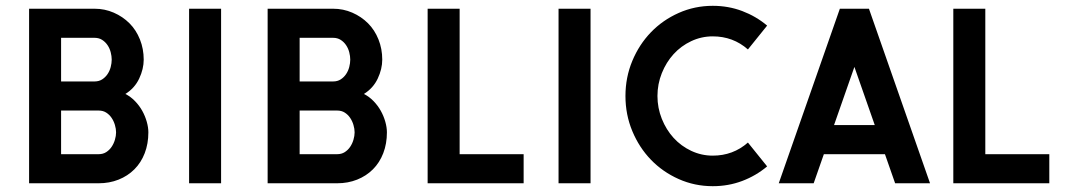

<svg xmlns="http://www.w3.org/2000/svg" viewBox="-20 -630 3667 660"><path d="M490 -175Q490 -136 477.5 -103.5Q465 -71 442 -48Q419 -25 387.5 -12.5Q356 0 319 0H80V-600H305Q340 -600 371 -586.5Q402 -573 425 -550Q448 -527 461 -494.5Q474 -462 474 -425Q474 -393 458.5 -360Q443 -327 411 -307Q429 -298 444 -282.5Q459 -267 469 -249Q479 -231 484.5 -211.5Q490 -192 490 -175ZM364 -425Q364 -437 360.5 -450.5Q357 -464 349.5 -475Q342 -486 331 -493Q320 -500 305 -500H190V-350H305Q320 -350 331 -357Q342 -364 349.5 -375Q357 -386 360.5 -399.5Q364 -413 364 -425ZM379 -175Q379 -187 375 -200.5Q371 -214 363.5 -225Q356 -236 345 -243Q334 -250 319 -250H190V-100H319Q334 -100 345 -107Q356 -114 363.5 -125Q371 -136 375 -149.5Q379 -163 379 -175Z M740 0H630V-600H740Z M1310 -175Q1310 -136 1297.5 -103.5Q1285 -71 1262 -48Q1239 -25 1207.5 -12.5Q1176 0 1139 0H900V-600H1125Q1160 -600 1191 -586.5Q1222 -573 1245 -550Q1268 -527 1281 -494.5Q1294 -462 1294 -425Q1294 -393 1278.5 -360Q1263 -327 1231 -307Q1249 -298 1264 -282.5Q1279 -267 1289 -249Q1299 -231 1304.5 -211.5Q1310 -192 1310 -175ZM1184 -425Q1184 -437 1180.5 -450.5Q1177 -464 1169.5 -475Q1162 -486 1151 -493Q1140 -500 1125 -500H1010V-350H1125Q1140 -350 1151 -357Q1162 -364 1169.5 -375Q1177 -386 1180.5 -399.5Q1184 -413 1184 -425ZM1199 -175Q1199 -187 1195 -200.5Q1191 -214 1183.5 -225Q1176 -236 1165 -243Q1154 -250 1139 -250H1010V-100H1139Q1154 -100 1165 -107Q1176 -114 1183.5 -125Q1191 -136 1195 -149.5Q1199 -163 1199 -175Z M1780 0H1450V-600H1560V-100H1780Z M2010 0H1900V-600H2010Z M2617 -58Q2579 -26 2531.5 -8Q2484 10 2430 10Q2368 10 2313 -14.5Q2258 -39 2217.5 -81Q2177 -123 2153.5 -179.5Q2130 -236 2130 -300Q2130 -364 2153.5 -420.5Q2177 -477 2217.5 -519Q2258 -561 2313 -585.5Q2368 -610 2430 -610Q2484 -610 2531.5 -592Q2579 -574 2617 -542L2551 -460Q2500 -505 2430 -505Q2391 -505 2356 -488.5Q2321 -472 2295.5 -444Q2270 -416 2255 -378.5Q2240 -341 2240 -300Q2240 -259 2255 -221.5Q2270 -184 2295.5 -156Q2321 -128 2356 -111.5Q2391 -95 2430 -95Q2500 -95 2551 -140Z M3177 0H3057L3022 -100H2812L2777 0H2657L2867 -600H2967ZM2987 -200 2917 -400 2847 -200Z M3587 0H3257V-600H3367V-100H3587Z"/></svg>

Font: Gauge Heavy
Style: Heavy
Weight: 900
Designer: Daniel Pimley
Foundry: Daniel Pimley
Version: Version 2.0